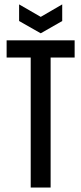

<svg xmlns="http://www.w3.org/2000/svg" viewBox="-20 -841 364 861"><path d="M117.7 -660H207V0H117.7ZM9.7 -660H314.7V-583H9.7ZM65.7 -746.7 162.7 -691.7 259 -746.7V-821.3L162.7 -765.3L65.7 -821.3Z"/></svg>

Font: Bricolage Grotesque 96pt Condensed ExBd
Style: Regular
Weight: 800
Width: 3
Designer: Mathieu Triay
Foundry: Atelier Triay
Version: Version 1.001;Glyphs 3.2 (3207)